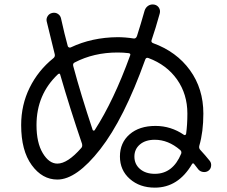

<svg xmlns="http://www.w3.org/2000/svg" viewBox="-20 -821 1040 881"><path d="M246.1 -480.5Q147.5 -387.7 147.5 -247.1Q147.5 -166 176.3 -118.2Q205.1 -70.3 243.2 -70.3Q290 -70.3 352.5 -141.6Q359.4 -148.4 356.4 -161.1Q300.8 -324.2 256.8 -476.6Q254.9 -487.3 246.1 -480.5ZM519.5 -580.1Q410.2 -580.1 322.3 -534.2Q312.5 -529.3 316.4 -516.6Q350.6 -388.7 405.3 -224.6Q406.2 -221.7 410.2 -221.7Q414.1 -221.7 415 -224.6Q502 -359.4 577.1 -566.4Q581.1 -575.2 570.3 -577.1Q545.9 -580.1 519.5 -580.1ZM811.5 -116.2Q814.5 -126 806.6 -132.8Q752 -179.7 690.4 -179.7Q647.5 -179.7 622.1 -158.2Q596.7 -136.7 596.7 -102.5Q596.7 -67.4 622.6 -45.4Q648.4 -23.4 690.4 -23.4Q773.4 -23.4 811.5 -116.2ZM243.2 2.9Q173.8 2.9 125.5 -63.5Q77.1 -129.9 77.1 -247.1Q77.1 -339.8 116.2 -418.9Q155.3 -498 224.6 -553.7Q233.4 -560.5 231.4 -571.3Q218.8 -621.1 194.3 -722.7Q191.4 -735.4 198.7 -747.1Q206.1 -758.8 220.2 -761.7Q234.4 -764.6 245.6 -757.3Q256.8 -750 259.8 -737.3Q276.4 -662.1 291 -609.4Q292 -605.5 296.4 -603.5Q300.8 -601.6 304.7 -603.5Q401.4 -649.4 519.5 -650.4Q554.7 -650.4 592.8 -644.5Q603.5 -642.6 608.4 -655.3Q626 -710 643.6 -772.5Q648.4 -787.1 660.6 -794.9Q672.9 -802.7 688.5 -799.8Q702.1 -796.9 709.5 -785.2Q716.8 -773.4 712.9 -758.8Q693.4 -688.5 675.8 -637.7Q671.9 -627 682.6 -623Q790 -584 851.6 -499Q913.1 -414.1 913.1 -299.8Q913.1 -215.8 894.5 -152.3Q891.6 -140.6 899.4 -132.8Q922.9 -107.4 942.4 -83Q950.2 -73.2 948.7 -59.6Q947.3 -45.9 937 -38.1Q926.8 -30.3 913.1 -31.7Q899.4 -33.2 890.6 -43Q877 -60.5 870.1 -69.3Q865.2 -74.2 861.3 -68.4Q797.9 40 690.4 40Q621.1 40 575.7 0Q530.3 -40 530.3 -103Q530.3 -166 574.7 -204.6Q619.1 -243.2 693.4 -243.2Q764.6 -243.2 824.2 -202.1Q827.1 -200.2 830.1 -201.7Q833 -203.1 834 -207Q839.8 -249 839.8 -299.8Q839.8 -388.7 792.5 -456.1Q745.1 -523.4 661.1 -554.7Q650.4 -558.6 646.5 -547.9Q548.8 -275.4 439.9 -136.2Q331.1 2.9 243.2 2.9Z"/></svg>

Font: Rounded-X Mgen+ 1mn regular
Style: Regular
Weight: 400
Designer: [Source Han Sans]
Ryoko NISHIZUKA  (kana & ideographs); Paul D. Hunt (Latin, Greek & Cyrillic); Wenlong ZHANG  (bopomofo
Version: Version 1.059.20150602